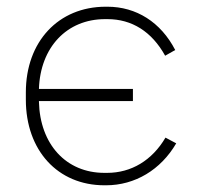

<svg xmlns="http://www.w3.org/2000/svg" viewBox="-20 -546 595 572"><path d="M291 6H296C382 6 459 -40 505 -119L473 -136C433 -68 371 -31 299 -31H291C177 -31 99 -116 96 -243V-245H376V-281H96C100 -405 179 -489 293 -489H300C373 -489 432 -452 472 -380L502 -397C459 -480 386 -526 300 -526H295C154 -526 57 -422 57 -271V-249C57 -98 152 6 291 6Z"/></svg>

Font: Fixel Text ExtraLight
Style: Regular
Weight: 200
Width: 4
Designer: AlfaBravo + MacPaw
Foundry: Kyrylo Tkachov, Marchela Mozhyna, Serhii Makarenko, Maria Weinstein, Zakhar Kryvoshyya
Version: Version 1.211